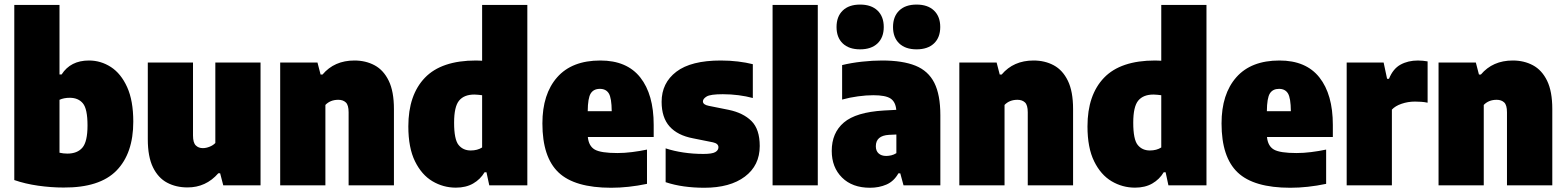

<svg xmlns="http://www.w3.org/2000/svg" viewBox="-20 -830 7014 860"><path d="M264.5 10Q209.5 10 151.2 1.8Q93 -6.5 44 -23.5V-808H246.5V-496.5H256Q296 -559 378.5 -559Q431.5 -559 476.8 -529.8Q522 -500.5 549.5 -439.8Q577 -379 577 -285Q577 -143 501.8 -66Q426.5 11 264.5 10ZM281.5 -142Q326.5 -142 349.2 -168.8Q372 -195.5 372 -268Q372 -342.5 351.2 -367.2Q330.5 -392 292.5 -392Q266 -392 246.5 -383V-146Q263.5 -142 281.5 -142Z M819.5 9.5Q768.5 9.5 728.5 -11.8Q688.5 -33 665.2 -80.5Q642 -128 642 -206.5V-550H844.5V-223Q844.5 -191 856.8 -178.8Q869 -166.5 888.5 -166.5Q903 -166.5 918.8 -172.8Q934.5 -179 944.5 -189.5V-550H1147V0H980L966 -54H958Q902 10 819.5 9.5Z M1235 0V-550H1402L1416 -496H1424.5Q1477.5 -559 1567.5 -559Q1618 -559 1658 -537.5Q1698 -516 1721.2 -468.2Q1744.5 -420.5 1744.5 -341.5V0H1541.5V-327Q1541.5 -359.5 1529 -371.2Q1516.5 -383 1495.5 -383Q1459.5 -383 1437.5 -360V0Z M2022 10.5Q1965.5 10.5 1917 -18.2Q1868.5 -47 1838.8 -107.5Q1809 -168 1809 -264Q1809 -404.5 1883.2 -481.8Q1957.5 -559 2112 -559Q2119.5 -559 2126.2 -558.5Q2133 -558 2139.5 -558V-808H2342V0H2171.5L2159 -58.5H2150.5Q2131.5 -26.5 2099.2 -8Q2067 10.5 2022 10.5ZM2088.5 -156Q2118.5 -156 2139.5 -169.5V-403.5Q2131.5 -404.5 2121.8 -405.5Q2112 -406.5 2104.5 -406.5Q2059 -406.5 2036.5 -379.5Q2014 -352.5 2014 -280.5Q2014 -205.5 2034 -180.8Q2054 -156 2088.5 -156Z M2717.5 11Q2554 11 2481.8 -57.5Q2409.5 -126 2409.5 -277Q2409.5 -409 2475.8 -484Q2542 -559 2669 -559Q2788 -559 2848 -483Q2908 -407 2908 -270.5V-216.5H2613Q2617 -175.5 2644.2 -160Q2671.5 -144.5 2745.5 -144.5Q2777 -144.5 2811 -148.8Q2845 -153 2878 -160V-6.5Q2794.5 11 2717.5 11ZM2667 -432Q2639 -432 2626 -411.5Q2613 -391 2612.5 -332H2720Q2719.5 -391 2707 -411.5Q2694.5 -432 2667 -432Z M3134.5 11Q3088 11 3044.2 5Q3000.5 -1 2961.5 -14V-165.5Q2997.5 -153.5 3041 -147Q3084.5 -140.5 3130.5 -140.5Q3170 -140.5 3184 -148.8Q3198 -157 3198 -170.5Q3198 -187 3173.5 -192.5L3084 -210.5Q3015 -223.5 2979.2 -263.5Q2943.5 -303.5 2943.5 -374Q2943.5 -458.5 3009.5 -508.8Q3075.5 -559 3208.5 -559Q3248.5 -559 3285.5 -554.5Q3322.5 -550 3352 -542.5V-391Q3322.5 -399 3288.2 -403.5Q3254 -408 3217.5 -408Q3162 -408 3145.2 -397.8Q3128.5 -387.5 3128.5 -376Q3128.5 -361 3154.5 -356L3244 -338Q3309 -324.5 3346 -287.8Q3383 -251 3383 -176Q3383 -89 3316.5 -39Q3250 11 3134.5 11Z M3440.5 0V-808H3643V0Z M3877 11Q3797.5 11 3751.5 -34.8Q3705.5 -80.5 3705.5 -154Q3705.5 -235 3759.8 -281.2Q3814 -327.5 3938.5 -335L3994.5 -338Q3991.5 -373.5 3969.2 -388.5Q3947 -403.5 3891.5 -403.5Q3860.5 -403.5 3823.2 -398.5Q3786 -393.5 3752 -384V-538.5Q3793 -548.5 3841 -553.8Q3889 -559 3931 -559Q4023 -559 4080.5 -535.8Q4138 -512.5 4165 -459Q4192 -405.5 4192 -314V0H4027L4012.5 -53.5H4004Q3984 -18 3950.8 -3.5Q3917.5 11 3877 11ZM3903 -175Q3903 -154 3915.5 -142.8Q3928 -131.5 3949.5 -131.5Q3960 -131.5 3972 -134.2Q3984 -137 3995 -144V-227.5L3962 -226Q3903 -222.5 3903 -175ZM4085.5 -609Q4035.5 -609 4007.8 -635.5Q3980 -662 3980 -709Q3980 -756 4007.8 -782.8Q4035.5 -809.5 4085.5 -809.5Q4135.5 -809.5 4163.5 -782.8Q4191.5 -756 4191.5 -709Q4191.5 -662 4163.5 -635.5Q4135.5 -609 4085.5 -609ZM3832.5 -609Q3782.5 -609 3754.8 -635.5Q3727 -662 3727 -709Q3727 -756 3754.8 -782.8Q3782.5 -809.5 3832.5 -809.5Q3882.5 -809.5 3910.5 -782.8Q3938.5 -756 3938.5 -709Q3938.5 -662 3910.5 -635.5Q3882.5 -609 3832.5 -609Z M4277 0V-550H4444L4458 -496H4466.5Q4519.5 -559 4609.5 -559Q4660 -559 4700 -537.5Q4740 -516 4763.2 -468.2Q4786.5 -420.5 4786.5 -341.5V0H4583.5V-327Q4583.5 -359.5 4571 -371.2Q4558.5 -383 4537.5 -383Q4501.5 -383 4479.5 -360V0Z M5064 10.5Q5007.5 10.5 4959 -18.2Q4910.5 -47 4880.8 -107.5Q4851 -168 4851 -264Q4851 -404.5 4925.2 -481.8Q4999.5 -559 5154 -559Q5161.5 -559 5168.2 -558.5Q5175 -558 5181.5 -558V-808H5384V0H5213.5L5201 -58.5H5192.5Q5173.5 -26.5 5141.2 -8Q5109 10.5 5064 10.5ZM5130.5 -156Q5160.5 -156 5181.5 -169.5V-403.5Q5173.5 -404.5 5163.8 -405.5Q5154 -406.5 5146.5 -406.5Q5101 -406.5 5078.5 -379.5Q5056 -352.5 5056 -280.5Q5056 -205.5 5076 -180.8Q5096 -156 5130.5 -156Z M5759.5 11Q5596 11 5523.8 -57.5Q5451.5 -126 5451.5 -277Q5451.5 -409 5517.8 -484Q5584 -559 5711 -559Q5830 -559 5890 -483Q5950 -407 5950 -270.5V-216.5H5655Q5659 -175.5 5686.2 -160Q5713.5 -144.5 5787.5 -144.5Q5819 -144.5 5853 -148.8Q5887 -153 5920 -160V-6.5Q5836.5 11 5759.5 11ZM5709 -432Q5681 -432 5668 -411.5Q5655 -391 5654.5 -332H5762Q5761.5 -391 5749 -411.5Q5736.5 -432 5709 -432Z M6012 0V-550H6177.5L6193 -477H6201.5Q6219.5 -522 6253.2 -540.5Q6287 -559 6331 -559Q6342.5 -559 6354 -557.8Q6365.5 -556.5 6374.5 -555V-370Q6361 -373 6345.8 -374Q6330.5 -375 6318 -375Q6286.5 -375 6258 -365.2Q6229.5 -355.5 6214.5 -339V0Z M6423.5 0V-550H6590.5L6604.5 -496H6613Q6666 -559 6756 -559Q6806.5 -559 6846.5 -537.5Q6886.5 -516 6909.8 -468.2Q6933 -420.5 6933 -341.5V0H6730V-327Q6730 -359.5 6717.5 -371.2Q6705 -383 6684 -383Q6648 -383 6626 -360V0Z"/></svg>

Font: Encode Sans Semi Condensed Black
Style: Regular
Weight: 900
Width: 4
Designer: Multiple Designers
Foundry: Impallari Type
Version: Version 3.000; ttfautohint (v1.8.3) -l 8 -r 50 -G 200 -x 14 